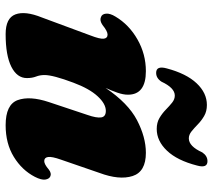

<svg xmlns="http://www.w3.org/2000/svg" viewBox="-57 -669 738 664"><g transform="rotate(90 312.0 -337.0)"><path d="M39.5 -317Q28.5 -320.5 27.2 -334.8Q26 -349 37.5 -367.5Q65.5 -414.5 116.5 -443.5Q167.5 -472.5 226 -472.5Q307.5 -472.5 307.5 -410.5Q307.5 -394 300.5 -374Q293.5 -354 284 -333Q336.5 -411 395.5 -441.8Q454.5 -472.5 508.5 -472.5Q574 -472.5 588.8 -426.5Q603.5 -380.5 578 -312L532 -178.5Q521 -147.5 523 -134.2Q525 -121 537 -121Q548 -121 566 -136.5Q579.5 -147 590 -142Q599 -138 601 -124.5Q603 -111 591.5 -88.5Q568.5 -44 522.5 -15.8Q476.5 12.5 413 12.5Q341.5 12.5 326.2 -29.2Q311 -71 333 -137L377.5 -270.5Q388.5 -302 386 -318Q383.5 -334 363.5 -334Q339 -334 312.8 -305.5Q286.5 -277 266 -222Q239.5 -151.5 239.5 -122Q239.5 -106 244.8 -92.5Q250 -79 250 -61Q250 -27 210.8 -7.2Q171.5 12.5 98 12.5Q42.5 12.5 29.8 -21.2Q17 -55 40.5 -113L102.5 -280.5Q115.5 -314 113.8 -327Q112 -340 99.5 -340Q88 -340 66.5 -322.5Q51 -312 39.5 -317ZM426 -510Q404 -510 388 -519.5Q372 -529 359.2 -541.5Q346.5 -554 335 -563.2Q323.5 -572.5 310.5 -572.5Q284 -572.5 262.5 -526.5Q250.5 -508 232 -508Q206.5 -508 216.5 -544.5Q234.5 -612.5 268 -648Q301.5 -683.5 343 -683.5Q365 -683.5 381.2 -674Q397.5 -664.5 410 -652.2Q422.5 -640 434.2 -630.5Q446 -621 458.5 -621Q486 -621 507 -667.5Q519 -685.5 537.5 -685.5Q562.5 -685.5 552.5 -649.5Q535 -581 501.2 -545.5Q467.5 -510 426 -510Z"/></g></svg>

Font: Fraunces 72pt S050 Black
Style: Italic
Weight: 900
Italic angle: -16°
Version: Version 1.000; ttfautohint (v1.8.3)